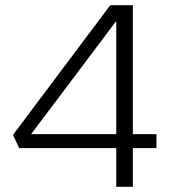

<svg xmlns="http://www.w3.org/2000/svg" viewBox="-20 -720 653 740"><path d="M428 -149H54L30 -200L405 -700H492V-203H583V-149H492V0H428ZM428 -203V-639L100 -203Z"/></svg>

Font: KoHo
Style: Regular
Weight: 400
Version: Version 1.000; ttfautohint (v1.6)